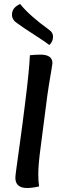

<svg xmlns="http://www.w3.org/2000/svg" viewBox="-20 -940 306 963"><path d="M67 -823Q40 -840 40 -866Q40 -902 81 -920Q126 -863 227 -790Q246 -777 246 -756Q246 -731 227 -714Q214 -726 153 -765Q92 -804 67 -823ZM130 -663Q159 -666 183 -666Q243 -666 243 -623Q243 -618 238.5 -593Q234 -568 225.5 -515Q217 -462 210 -404L184 -203Q172 -115 172 -66Q172 -32 176 -5Q141 3 116 3Q57 3 57 -49Q57 -56 61.5 -90Q66 -124 79.5 -220.5Q93 -317 107 -431Q126 -581 130 -663Z"/></svg>

Font: Overlock
Style: Bold Italic
Weight: 700
Version: Version 1.001